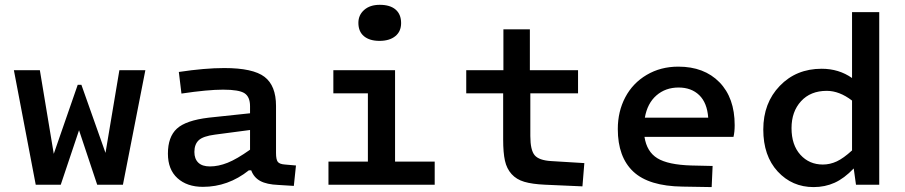

<svg xmlns="http://www.w3.org/2000/svg" viewBox="-20 -760 3723 790"><path d="M485.8 0H379.9L305.2 -224.1L230 0H127L37.1 -471.2H144L201.2 -127L299.8 -411.1H314.9L414.1 -130.9L471.2 -471.2H578.1Z M1115.7 -130.9Q1115.7 -103.5 1123 -94Q1130.4 -84.5 1152.8 -83L1197.8 -79.1L1189 4.9L1126 1Q1077.1 -1 1050.8 -15.4Q1024.4 -29.8 1013.7 -59.1H1003.9Q918.5 8.8 814.9 8.8Q749.5 8.8 710.2 -26.9Q670.9 -62.5 670.9 -127.9Q670.9 -196.8 707.8 -230.7Q744.6 -264.6 838.9 -275.9L1008.8 -293.9V-323.2Q1008.8 -361.3 986.3 -376.2Q963.9 -391.1 897.9 -391.1Q834.5 -391.1 726.6 -375L715.8 -463.9Q822.8 -480 902.8 -480Q1021 -480 1068.4 -443.8Q1115.7 -407.7 1115.7 -324.2ZM843.8 -75.2Q878.4 -75.2 916.5 -90.3Q954.6 -105.5 1008.8 -144V-225.1L864.7 -206.1Q815.4 -199.7 797.6 -182.9Q779.8 -166 779.8 -134.8Q779.8 -106.4 795.9 -90.8Q812 -75.2 843.8 -75.2Z M1541.5 -591.8Q1501 -591.8 1477.8 -610.8Q1454.6 -629.9 1454.6 -666Q1454.6 -698.2 1478.5 -719.2Q1502.4 -740.2 1542.5 -740.2Q1585 -740.2 1607.7 -720.7Q1630.4 -701.2 1630.4 -665Q1630.4 -630.4 1606.4 -611.1Q1582.5 -591.8 1541.5 -591.8ZM1331.5 -95.2H1493.7V-376H1351.6V-471.2H1605.5V-95.2H1768.6V0H1331.5Z M2050.3 -186V-376H1898.4V-471.2H2051.3V-639.2H2160.2V-471.2H2358.4V-376H2162.1V-200.2Q2162.1 -142.6 2179.9 -121.3Q2197.8 -100.1 2248.5 -97.2L2384.3 -88.9L2376.5 6.8L2222.2 0Q2169.4 -2.4 2137.2 -12Q2105 -21.5 2085 -43.7Q2064.9 -65.9 2057.6 -98.9Q2050.3 -131.8 2050.3 -186Z M2824.2 -79.1 2912.1 -77.1 2908.2 9.8 2788.1 7.8Q2649.4 5.9 2585.7 -54Q2522 -113.8 2522 -229Q2522 -301.3 2552.7 -359.6Q2583.5 -418 2640.9 -451.9Q2698.2 -485.8 2771 -485.8Q2877.4 -485.8 2940.2 -421.6Q3002.9 -357.4 3002.9 -245.1Q3002.9 -217.3 2998 -196.8H2631.8Q2641.1 -135.7 2684.8 -108.9Q2728.5 -82 2824.2 -79.1ZM2772 -399.9Q2718.3 -399.9 2680.9 -367.4Q2643.6 -335 2633.3 -275.9H2894Q2889.6 -336.9 2857.2 -368.4Q2824.7 -399.9 2772 -399.9Z M3327.6 9.8Q3239.3 9.8 3179.9 -54.4Q3120.6 -118.7 3120.6 -227.1Q3120.6 -336.4 3188.5 -406.7Q3256.3 -477.1 3360.8 -477.1Q3431.6 -477.1 3485.8 -439V-710H3597.7V0H3502L3492.7 -66.9Q3453.6 -25.9 3414.1 -8.1Q3374.5 9.8 3327.6 9.8ZM3236.8 -232.9Q3236.8 -163.6 3273.2 -123.3Q3309.6 -83 3365.7 -83Q3395 -83 3422.9 -95.9Q3450.7 -108.9 3485.8 -141.1V-346.2Q3433.6 -386.2 3381.8 -386.2Q3314.9 -386.2 3275.9 -343.5Q3236.8 -300.8 3236.8 -232.9Z"/></svg>

Font: IntelOne Mono Medium
Style: Regular
Weight: 500
Designer: Fred Shallcrass
Foundry: Frere-Jones Type LLC
Version: Version 1.200;hotconv 1.1.0;makeotfexe 2.6.0;FJTRelease1.2